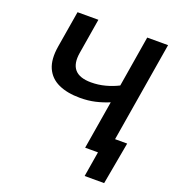

<svg xmlns="http://www.w3.org/2000/svg" viewBox="-156 -846 1009 1120"><g transform="rotate(20 348.5 -286.0)"><path d="M315.4 -262.7Q236.8 -262.7 182.4 -287.6Q127.9 -312.5 104.2 -365.2Q80.6 -418 94.7 -502L132.3 -727.5H261.7L225.6 -509.3Q202.1 -369.6 345.7 -369.6Q390.6 -369.6 433.1 -380.9Q475.6 -392.1 512.7 -411.1L564.9 -727.5H694.3L573.7 0H444.3L494.1 -299.8Q451.7 -282.2 408.9 -272.5Q366.2 -262.7 315.4 -262.7ZM498 156.2 523.9 0H483.9L501.5 -106.4H666.5L619.1 156.2Z"/></g></svg>

Font: Inter Display SemiBold
Style: Italic
Weight: 600
Italic angle: -9.39999°
Designer: Rasmus Andersson
Foundry: rsms
Version: Version 4.000;git-a52131595